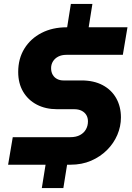

<svg xmlns="http://www.w3.org/2000/svg" viewBox="-20 -839 671 978"><path d="M193 119 223.7 -72.3H333.3L302.7 119ZM311.7 -635 341 -819H450.7L421.3 -635ZM21.3 0 45 -140.3H338.3Q368 -140.3 387.8 -151.2Q407.7 -162 417.8 -180.2Q428 -198.3 428 -220.7Q428 -239.3 419.7 -253.2Q411.3 -267 395.8 -274.8Q380.3 -282.7 358 -282.7H271Q212.3 -282.7 167.7 -306Q123 -329.3 97.8 -372Q72.7 -414.7 72.7 -472.3Q72.7 -540.3 104.3 -591.5Q136 -642.7 191.7 -671.3Q247.3 -700 319.7 -700H629.3L605.7 -559.7H318Q294 -559.7 276.7 -550.7Q259.3 -541.7 249.8 -526.3Q240.3 -511 240.3 -491.7Q240.3 -472.3 248.5 -458.2Q256.7 -444 270.8 -436.7Q285 -429.3 302.3 -429.3H394.7Q458 -429.3 503 -405.3Q548 -381.3 572 -338.7Q596 -296 596 -240.7Q596 -195 577.7 -152Q559.3 -109 525.2 -74.8Q491 -40.7 444 -20.3Q397 0 339 0Z"/></svg>

Font: MuseoModerno Thin
Style: Italic
Weight: 100
Italic angle: -9°
Designer: Pablo Cosgaya, Héctor Gatti, Marcela Romero, and the Authors of The MuseoModerno Project.
Foundry: Omnibus-Type Team
Version: Version 1.003